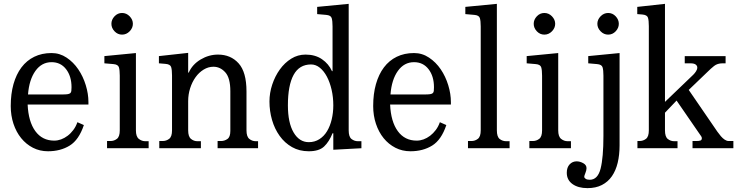

<svg xmlns="http://www.w3.org/2000/svg" viewBox="-20 -762 3804 987"><path d="M411.1 -119.1Q385.7 -43 338.4 -13.7Q291 15.6 226.6 15.6Q184.6 15.6 149.4 -2.4Q114.3 -20.5 88.9 -51.8Q63.5 -83 49.3 -125.5Q35.2 -168 35.2 -216.8Q35.2 -279.3 49.3 -329.6Q63.5 -379.9 90.3 -415.5Q117.2 -451.2 156.2 -470.2Q195.3 -489.3 245.1 -489.3Q287.1 -489.3 322.3 -465.8Q357.4 -442.4 382.3 -405.8Q407.2 -369.1 420.9 -324.2Q434.6 -279.3 434.6 -237.3V-224.6H122.1Q126 -136.7 161.6 -87.9Q197.3 -39.1 258.8 -39.1Q276.4 -39.1 293.9 -45.4Q311.5 -51.8 327.6 -64Q343.8 -76.2 356.9 -93.8Q370.1 -111.3 377.9 -133.8ZM347.7 -313.5Q347.7 -370.1 319.8 -406.2Q292 -442.4 245.1 -442.4Q194.3 -442.4 162.1 -397.5Q129.9 -352.5 124 -276.4H299.8Q317.4 -276.4 327.1 -277.8Q336.9 -279.3 341.3 -283.2Q345.7 -287.1 346.7 -294.4Q347.7 -301.8 347.7 -313.5Z M663.1 -639.6Q663.1 -618.2 646.5 -601.1Q629.9 -584 607.4 -584Q585 -584 568.8 -601.1Q552.7 -618.2 552.7 -639.6Q552.7 -661.1 568.8 -678.2Q585 -695.3 607.4 -695.3Q629.9 -695.3 646.5 -678.2Q663.1 -661.1 663.1 -639.6ZM678.7 -91.8Q678.7 -59.6 693.8 -47.9Q709 -36.1 726.6 -36.1H744.1V0H530.3V-37.1H548.8Q566.4 -37.1 581.1 -48.3Q595.7 -59.6 595.7 -91.8V-373Q595.7 -401.4 591.3 -416Q586.9 -430.7 562.5 -432.6L516.6 -436.5V-473.6L678.7 -489.3Z M947.3 -388.7H950.2Q968.8 -430.7 1011.2 -456.1Q1053.7 -481.4 1100.6 -481.4Q1166 -481.4 1206.5 -436.5Q1247.1 -391.6 1247.1 -292V-91.8Q1247.1 -59.6 1261.7 -47.9Q1276.4 -36.1 1294.9 -36.1H1306.6V0H1098.6V-37.1H1117.2Q1133.8 -37.1 1148.9 -47.4Q1164.1 -57.6 1164.1 -88.9V-293Q1164.1 -361.3 1138.2 -390.1Q1112.3 -418.9 1077.1 -418.9Q1050.8 -418.9 1026.9 -404.3Q1002.9 -389.6 985.4 -365.2Q967.8 -340.8 957.5 -308.6Q947.3 -276.4 947.3 -242.2V-91.8Q947.3 -59.6 961.9 -47.9Q976.6 -36.1 994.1 -36.1H1012.7V0H798.8V-37.1H816.4Q835 -37.1 849.6 -48.3Q864.3 -59.6 864.3 -91.8V-374Q864.3 -402.3 859.9 -417Q855.5 -431.6 831.1 -433.6L796.9 -436.5V-473.6L947.3 -490.2Z M1772.5 -91.8Q1772.5 -58.6 1787.1 -47.4Q1801.8 -36.1 1819.3 -36.1H1837.9V0L1693.4 7.8V-77.1H1689.5Q1671.9 -33.2 1646 -8.8Q1620.1 15.6 1567.4 15.6Q1518.6 15.6 1481 -5.9Q1443.4 -27.3 1417.5 -63.5Q1391.6 -99.6 1378.4 -145.5Q1365.2 -191.4 1365.2 -240.2Q1365.2 -284.2 1379.4 -327.1Q1393.6 -370.1 1418.5 -404.8Q1443.4 -439.5 1477.1 -460.4Q1510.7 -481.4 1550.8 -481.4Q1600.6 -481.4 1635.3 -457.5Q1669.9 -433.6 1686.5 -396.5H1689.5V-626Q1689.5 -654.3 1685.1 -668.9Q1680.7 -683.6 1656.2 -685.5L1610.4 -689.5V-726.6L1772.5 -742.2ZM1579.1 -430.7Q1518.6 -430.7 1489.3 -377Q1460 -323.2 1460 -220.7Q1460 -130.9 1489.3 -81.1Q1518.6 -31.2 1567.4 -31.2Q1597.7 -31.2 1621.6 -46.4Q1645.5 -61.5 1661.1 -87.4Q1676.8 -113.3 1685.1 -147.9Q1693.4 -182.6 1693.4 -220.7Q1693.4 -262.7 1684.6 -300.8Q1675.8 -338.9 1660.6 -367.7Q1645.5 -396.5 1624.5 -413.6Q1603.5 -430.7 1579.1 -430.7Z M2274.4 -119.1Q2249 -43 2201.7 -13.7Q2154.3 15.6 2089.8 15.6Q2047.9 15.6 2012.7 -2.4Q1977.5 -20.5 1952.1 -51.8Q1926.8 -83 1912.6 -125.5Q1898.4 -168 1898.4 -216.8Q1898.4 -279.3 1912.6 -329.6Q1926.8 -379.9 1953.6 -415.5Q1980.5 -451.2 2019.5 -470.2Q2058.6 -489.3 2108.4 -489.3Q2150.4 -489.3 2185.5 -465.8Q2220.7 -442.4 2245.6 -405.8Q2270.5 -369.1 2284.2 -324.2Q2297.9 -279.3 2297.9 -237.3V-224.6H1985.4Q1989.3 -136.7 2024.9 -87.9Q2060.5 -39.1 2122.1 -39.1Q2139.6 -39.1 2157.2 -45.4Q2174.8 -51.8 2190.9 -64Q2207 -76.2 2220.2 -93.8Q2233.4 -111.3 2241.2 -133.8ZM2210.9 -313.5Q2210.9 -370.1 2183.1 -406.2Q2155.3 -442.4 2108.4 -442.4Q2057.6 -442.4 2025.4 -397.5Q1993.2 -352.5 1987.3 -276.4H2163.1Q2180.7 -276.4 2190.4 -277.8Q2200.2 -279.3 2204.6 -283.2Q2209 -287.1 2210 -294.4Q2210.9 -301.8 2210.9 -313.5Z M2534.2 -91.8Q2534.2 -58.6 2548.8 -47.4Q2563.5 -36.1 2582 -36.1H2599.6V0H2385.7V-37.1H2404.3Q2421.9 -37.1 2436.5 -48.3Q2451.2 -59.6 2451.2 -91.8V-626Q2451.2 -654.3 2446.8 -668.9Q2442.4 -683.6 2418 -685.5L2372.1 -689.5V-726.6L2534.2 -742.2Z M2834 -639.6Q2834 -618.2 2817.4 -601.1Q2800.8 -584 2778.3 -584Q2755.9 -584 2739.7 -601.1Q2723.6 -618.2 2723.6 -639.6Q2723.6 -661.1 2739.7 -678.2Q2755.9 -695.3 2778.3 -695.3Q2800.8 -695.3 2817.4 -678.2Q2834 -661.1 2834 -639.6ZM2849.6 -91.8Q2849.6 -59.6 2864.7 -47.9Q2879.9 -36.1 2897.5 -36.1H2915V0H2701.2V-37.1H2719.7Q2737.3 -37.1 2752 -48.3Q2766.6 -59.6 2766.6 -91.8V-373Q2766.6 -401.4 2762.2 -416Q2757.8 -430.7 2733.4 -432.6L2687.5 -436.5V-473.6L2849.6 -489.3Z M3165 -14.6Q3165 34.2 3155.3 74.7Q3145.5 115.2 3125.5 144Q3105.5 172.9 3074.2 189Q3043 205.1 3000 205.1Q2952.1 205.1 2922.9 184.1Q2893.6 163.1 2893.6 126Q2893.6 98.6 2908.2 83Q2922.9 67.4 2944.3 67.4Q2960.9 67.4 2978 76.7Q2995.1 85.9 2995.1 102.5Q2995.1 113.3 2989.3 127.4Q2983.4 141.6 2983.4 146.5Q2983.4 152.3 2990.7 157.2Q2998 162.1 3011.7 162.1Q3052.7 162.1 3067.4 105Q3082 47.9 3082 -63.5V-373Q3082 -401.4 3077.6 -416Q3073.2 -430.7 3048.8 -432.6L3003.9 -436.5V-473.6L3165 -489.3ZM3161.1 -639.6Q3161.1 -618.2 3145 -601.1Q3128.9 -584 3106.4 -584Q3084 -584 3067.4 -601.1Q3050.8 -618.2 3050.8 -639.6Q3050.8 -661.1 3067.4 -678.2Q3084 -695.3 3106.4 -695.3Q3128.9 -695.3 3145 -678.2Q3161.1 -661.1 3161.1 -639.6Z M3398.4 -238.3 3543.9 -377.9Q3551.8 -385.7 3558.1 -395.5Q3564.5 -405.3 3564.5 -415Q3564.5 -423.8 3556.2 -430.2Q3547.9 -436.5 3529.3 -436.5H3500V-473.6H3710V-436.5H3694.3Q3668 -436.5 3650.9 -422.9Q3633.8 -409.2 3617.2 -392.6L3520.5 -299.8L3650.4 -110.4Q3658.2 -98.6 3667.5 -85.4Q3676.8 -72.3 3686 -61.5Q3695.3 -50.8 3705.6 -43.9Q3715.8 -37.1 3725.6 -37.1H3750V0H3540V-37.1H3560.5Q3573.2 -37.1 3580.6 -39.6Q3587.9 -42 3587.9 -51.8Q3587.9 -57.6 3583.5 -63Q3579.1 -68.4 3570.3 -82L3458 -245.1L3398.4 -182.6V-91.8Q3398.4 -58.6 3413.1 -47.4Q3427.7 -36.1 3445.3 -36.1H3462.9V0H3256.8V-37.1H3267.6Q3286.1 -37.1 3300.8 -48.3Q3315.4 -59.6 3315.4 -91.8V-627.9Q3315.4 -656.2 3311 -670.9Q3306.6 -685.5 3281.2 -687.5L3255.9 -689.5V-726.6L3398.4 -742.2Z"/></svg>

Font: Subtext
Style: Regular
Weight: 400
Designer: Christopher J. Fynn
Foundry: Christopher J. Fynn for DDC
Version: Version 1.000 preliminary